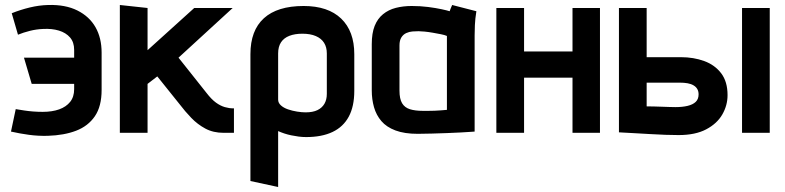

<svg xmlns="http://www.w3.org/2000/svg" viewBox="-20 -532 3144 769"><path d="M52 -393Q74 -402 100 -408.5Q126 -415 152 -416Q188 -418 216 -409.5Q244 -401 260.5 -382Q277 -363 277 -332V-301H76L107 -196H277V-175Q277 -144 261 -124Q245 -104 217 -94Q189 -84 151 -84Q131 -84 112 -85.5Q93 -87 77 -89.5Q61 -92 52 -93.5Q43 -95 43 -95L24 -5Q59 3 96 8Q133 13 171 12Q237 10 285 -8.5Q333 -27 360 -66.5Q387 -106 387 -172V-321Q387 -380 362.5 -423Q338 -466 290 -490Q242 -514 173 -512Q136 -511 99 -502Q62 -493 27 -479Z M807 -160 695 -301 912 -500H758L571 -331V-500L460 -512V0H571V-196L610 -226L699 -115Q721 -86 746 -60Q771 -34 802.5 -17Q834 0 876 0H917V-98H914Q898 -98 880.5 -103Q863 -108 845 -121Q827 -134 807 -160Z M1399 -168V-315Q1399 -407 1346.5 -457.5Q1294 -508 1196 -508Q1091 -508 1037 -459Q983 -410 983 -315V193L1094 217V-7Q1105 -2 1118.5 2.5Q1132 7 1146.5 10Q1161 13 1176 15Q1191 17 1206 17Q1269 17 1312 -3.5Q1355 -24 1377 -65Q1399 -106 1399 -168ZM1289 -318V-156Q1289 -133 1279.5 -116.5Q1270 -100 1251.5 -91Q1233 -82 1204 -82Q1189 -82 1170 -85Q1151 -88 1133.5 -94Q1116 -100 1105 -110Q1094 -120 1094 -133V-318Q1094 -345 1105.5 -362.5Q1117 -380 1139 -388.5Q1161 -397 1191 -397Q1223 -397 1245 -387.5Q1267 -378 1278 -360.5Q1289 -343 1289 -318Z M1888 -487 1791 -512Q1787 -504 1784 -495.5Q1781 -487 1781 -487Q1772 -490 1749 -495Q1726 -500 1695 -504Q1664 -508 1629 -508Q1595 -508 1565.5 -500.5Q1536 -493 1514 -475Q1492 -457 1480.5 -428Q1469 -399 1469 -355V-170Q1469 -134 1478 -102.5Q1487 -71 1507.5 -47Q1528 -23 1564 -9.5Q1600 4 1653 4Q1679 4 1709.5 3Q1740 2 1770.5 1Q1801 0 1826 -1.5Q1851 -3 1866.5 -4Q1882 -5 1881 -5V-390Q1881 -407 1882 -431.5Q1883 -456 1888 -487ZM1580 -169V-350Q1580 -370 1587.5 -382Q1595 -394 1607 -399.5Q1619 -405 1632 -406Q1645 -407 1656 -407Q1665 -407 1680.5 -405.5Q1696 -404 1713 -401Q1730 -398 1745.5 -395Q1761 -392 1770 -388V-92Q1758 -91 1746 -90Q1734 -89 1721 -88.5Q1708 -88 1695.5 -88Q1683 -88 1674 -88Q1643 -88 1622 -94.5Q1601 -101 1590.5 -118.5Q1580 -136 1580 -169Z M2273 -326H2079V-500H1968V0H2079V-221H2273V0H2383V-500H2273Z M2952 0H3063V-500H2952ZM2707 -303H2570V-500H2459V-2Q2459 -2 2476.5 -1Q2494 0 2522.5 1.5Q2551 3 2583.5 5Q2616 7 2646 8Q2676 9 2698 9Q2765 9 2808.5 -14Q2852 -37 2873 -73.5Q2894 -110 2894 -151Q2894 -205 2868.5 -238.5Q2843 -272 2800.5 -287.5Q2758 -303 2707 -303ZM2685 -103Q2675 -103 2661.5 -103.5Q2648 -104 2632.5 -104.5Q2617 -105 2601 -105.5Q2585 -106 2570 -106V-201H2702Q2720 -201 2734 -198.5Q2748 -196 2758 -190Q2768 -184 2773 -175Q2778 -166 2778 -154Q2778 -135 2766.5 -124Q2755 -113 2734 -108Q2713 -103 2685 -103Z"/></svg>

Font: Advent Pro Expanded
Style: Bold
Weight: 700
Width: 7
Designer: VivaRado, Andreas Kalpakidis
Foundry: VivaRado, Andreas Kalpakidis
Version: Version 3.000